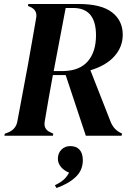

<svg xmlns="http://www.w3.org/2000/svg" viewBox="-20 -680 682 962"><path d="M2 0 4 -10 20 -16Q60 -32 67 -72L119 -350Q129 -407 140 -468.5Q151 -530 161 -589Q169 -630 130 -646L120 -650L122 -660H374Q487 -660 541 -618.5Q595 -577 595 -506Q595 -445 553 -398Q511 -351 433 -328L535 -68Q551 -30 585 -14L592 -10L589 0H410L309 -304H245Q235 -252 225 -194Q215 -136 204 -71Q197 -31 235 -16L247 -10L245 0ZM249 -324H299Q380 -326 420.5 -373.5Q461 -421 461 -503Q461 -640 347 -640H309ZM263 262 255 248Q279 237 296.5 222.5Q314 208 326 185Q301 175 285.5 156.5Q270 138 270 115Q270 88 287.5 70Q305 52 332 52Q363 52 379 70.5Q395 89 395 123Q395 173 359 207Q323 241 263 262Z"/></svg>

Font: DM Serif Display
Style: Italic
Weight: 400
Italic angle: -12°
Designer: Colophon Foundry, Frank Grießhammer
Foundry: Colophon Foundry
Version: Version 5.100; ttfautohint (v1.8.2)